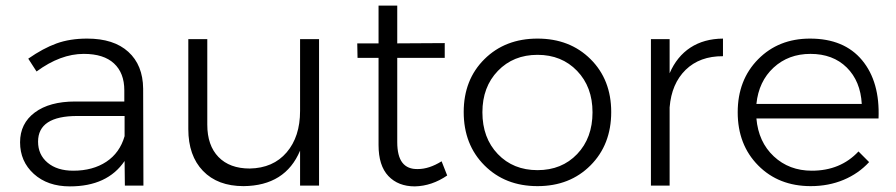

<svg xmlns="http://www.w3.org/2000/svg" viewBox="-20 -664 3206 687"><path d="M493.2 0H426.8L425.8 -87.9Q364.3 2.9 230 2.9Q150.4 2.9 101.1 -41.7Q51.8 -86.4 51.8 -154.8Q51.8 -222.2 104.5 -261.5Q157.2 -300.8 249 -300.8H424.8V-340.8Q424.8 -402.8 387.9 -437Q351.1 -471.2 279.8 -471.2Q196.3 -471.2 110.8 -408.2L81.1 -454.1Q134.3 -491.2 182.1 -508.5Q230 -525.9 292 -525.9Q387.2 -525.9 439.2 -478.5Q491.2 -431.2 492.2 -347.2ZM242.2 -53.2Q312 -53.2 360.4 -85.2Q408.7 -117.2 425.8 -176.8V-249H256.8Q116.2 -249 116.2 -157.2Q116.2 -110.4 150.4 -81.8Q184.6 -53.2 242.2 -53.2Z M1053.7 -523.9H1121.6V0H1053.7V-125Q1001 0.5 851.6 2Q758.8 2 706.3 -52.5Q653.8 -106.9 653.8 -202.1V-523.9H721.7V-217.8Q721.7 -143.6 761.7 -102.3Q801.8 -61 873.5 -61Q957.5 -62.5 1005.6 -118.7Q1053.7 -174.8 1053.7 -267.1Z M1560.1 -86.9 1580.1 -36.1Q1525.4 1.5 1464.4 2.9Q1404.8 2.9 1369.6 -34.2Q1334.5 -71.3 1334.5 -145V-457H1259.3L1258.3 -508.8H1334.5V-644H1401.4V-508.8L1571.3 -509.8V-457H1401.4V-155.8Q1401.4 -105.5 1419.9 -81.8Q1438.5 -58.1 1475.1 -59.1Q1515.6 -59.1 1560.1 -86.9Z M2167 -263.2Q2167 -146.5 2093 -72.3Q2019 2 1903.3 2Q1787.6 2 1713.4 -72.3Q1639.2 -146.5 1639.2 -263.2Q1639.2 -378.9 1713.4 -452.4Q1787.6 -525.9 1903.3 -525.9Q2019 -525.9 2093 -452.4Q2167 -378.9 2167 -263.2ZM1706.1 -262.2Q1706.1 -170.4 1761.2 -112.8Q1816.4 -55.2 1903.3 -55.2Q1990.2 -55.2 2045.2 -112.8Q2100.1 -170.4 2100.1 -262.2Q2100.1 -353 2044.9 -410.4Q1989.7 -467.8 1903.3 -467.8Q1816.9 -467.8 1761.5 -410.4Q1706.1 -353 1706.1 -262.2Z M2376 -401.9Q2401.9 -461.9 2450.4 -493.7Q2499 -525.4 2566.9 -525.9V-462.9Q2483.9 -463.4 2433.3 -414.1Q2382.8 -364.7 2376 -279.8V0H2309.1V-523.9H2376Z M2878.4 -525.9Q3000.5 -525.9 3064.7 -448.5Q3128.9 -371.1 3123.5 -240.2H2686.5Q2693.8 -155.8 2748.8 -104.5Q2803.7 -53.2 2884.8 -53.2Q2987.3 -53.2 3051.8 -122.1L3089.8 -84Q3052.2 -43 2998.5 -20.5Q2944.8 2 2880.9 2Q2766.1 2 2692.9 -72Q2619.6 -146 2619.6 -262.2Q2619.6 -377.9 2692.6 -451.9Q2765.6 -525.9 2878.4 -525.9ZM2686.5 -292H3063.5Q3059.1 -373.5 3009.8 -422.4Q2960.4 -471.2 2879.9 -471.2Q2801.3 -471.2 2748 -422.1Q2694.8 -373 2686.5 -292Z"/></svg>

Font: Montserrat arm Light
Style: Regular
Weight: 300
Designer: Julieta Ulanovsky
Foundry: Julieta Ulanovsky
Version: Version 6.000;PS 006.000;hotconv 1.0.88;makeotf.lib2.5.64775